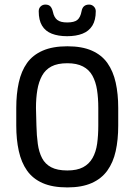

<svg xmlns="http://www.w3.org/2000/svg" viewBox="-20 -808 587 838"><path d="M496 -337Q496 -398 485 -447.5Q474 -497 449 -532.5Q424 -568 381 -587Q338 -606 274 -606Q210 -606 166.5 -587Q123 -568 98 -533Q73 -498 62 -448Q51 -398 51 -337V-260Q51 -199 62 -149Q73 -99 98 -63.5Q123 -28 166 -9Q209 10 274 10Q337 10 380 -9Q423 -28 448.5 -63.5Q474 -99 485 -148.5Q496 -198 496 -260ZM139 -260 137 -337Q137 -380 143 -415.5Q149 -451 163.5 -477.5Q178 -504 204.5 -518Q231 -532 274 -532Q315 -532 342 -518Q369 -504 383.5 -477.5Q398 -451 403.5 -415.5Q409 -380 409 -337V-260Q409 -217 404 -181Q399 -145 384 -118.5Q369 -92 342.5 -78Q316 -64 274 -64Q230 -64 203.5 -78Q177 -92 163.5 -118Q150 -144 145 -180Q140 -216 139 -260ZM336 -759Q331 -732 317.5 -721Q304 -710 273 -710Q244 -710 230 -721Q216 -732 211 -756Q207 -773 199.5 -780.5Q192 -788 178 -788Q166 -788 157.5 -780Q149 -772 149 -759Q149 -720 163.5 -696Q178 -672 206 -661Q234 -650 273 -650Q312 -650 340 -661Q368 -672 383 -696Q398 -720 398 -759Q398 -771 389.5 -779.5Q381 -788 369 -788Q341 -788 336 -759Z"/></svg>

Font: Beiruti Medium
Style: Regular
Weight: 500
Designer: Arlette Boutros
Foundry: Boutros
Version: Version 1.41